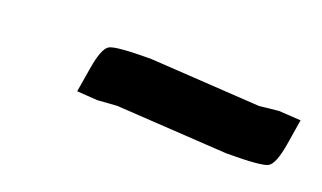

<svg xmlns="http://www.w3.org/2000/svg" viewBox="-29 -456 439 262"><g transform="rotate(20 190.5 -325.0)"><path d="M161 -368 321 -358 349 -361 381 -359 375 -322Q370 -292 361 -287Q352 -282 301 -282L139 -292L111 -290L81 -292L87 -328Q92 -358 101 -363Q110 -368 161 -368Z"/></g></svg>

Font: Economica
Style: Bold Italic
Weight: 700
Designer: Vicente Lamonaca
Foundry: Vicente Lamonaca
Version: Version 1.100